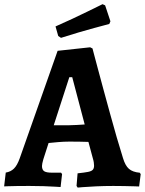

<svg xmlns="http://www.w3.org/2000/svg" viewBox="-30 -876 684 905"><path d="M336.1 8.2 330.8 0.3 335.7 -59Q368.9 -62.5 385.2 -65.8Q401.5 -69.1 407.5 -75.9Q413.4 -82.7 413.4 -95.2Q413.4 -102 412.1 -110.7Q410.8 -119.3 407.6 -129.7L386.8 -207.1Q367.9 -208.1 340.3 -208.3Q312.8 -208.5 294.9 -208.5Q271.4 -208.5 244.4 -206.2Q217.4 -203.9 199 -201.9L174.2 -125Q167.9 -102.9 167.9 -93.6Q167.9 -75.7 178.3 -68.9Q188.8 -62.1 214.8 -62.1H257.8L262.6 -55.4L255.6 5.6Q255.6 5.6 232.4 4.1Q209.1 2.5 175.6 1.5Q142 0.5 109.9 0.5Q82.7 0.5 55 0.7Q27.2 1 8.4 1.8Q-10.5 2.5 -10.5 2.5L-2.9 -62.5Q20.5 -66.4 35.7 -81.3Q50.9 -96.1 62.9 -129.6L241.6 -636.5L394.8 -653.1L406 -647.6Q406 -647.6 412.7 -621.9Q419.5 -596.1 431.2 -552.4Q442.9 -508.6 457.7 -454Q472.6 -399.4 488.5 -341.4Q504.4 -283.4 520.2 -228.7Q536.1 -174 549.7 -131Q560.3 -95.4 577.7 -80.2Q595 -64.9 629 -61.8L633.2 -55.1L625.8 3Q625.8 3 604.3 2.2Q582.7 1.5 554.3 1Q526 0.5 504 0.5Q461.9 0.5 423.2 2.3Q384.4 4.1 360.2 6.1Q336.1 8.2 336.1 8.2ZM223.3 -285.6H294.6Q310.6 -285.6 332.3 -287Q354 -288.3 369.2 -289.3L310.5 -512H296.7ZM257.5 -697.6 244.5 -706.2 231.7 -751.4Q271.7 -768.9 311.3 -787.5Q350.8 -806.1 382.8 -821.7Q414.7 -837.2 434 -846.8Q453.3 -856.3 453.3 -856.3L465.5 -850.8L490.5 -775.7L485.1 -763Q485.1 -763 465.9 -757.9Q446.6 -752.8 414 -744Q381.3 -735.1 340.7 -723.2Q300.1 -711.2 257.5 -697.6Z"/></svg>

Font: Alegreya
Style: Regular
Weight: 400
Designer: Juan Pablo del Peral
Foundry: Huerta Tipografica
Version: Version 2.009